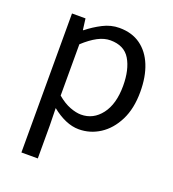

<svg xmlns="http://www.w3.org/2000/svg" viewBox="-141 -665 903 1002"><g transform="rotate(20 310.0 -164.0)"><path d="M92 229V-543H167L175 -481H178Q215 -511 259.5 -534Q304 -557 351 -557Q421 -557 469 -522.5Q517 -488 542 -426Q567 -364 567 -280Q567 -187 534 -121.5Q501 -56 447.5 -21.5Q394 13 331 13Q294 13 256 -3.5Q218 -20 181 -50L183 45V229ZM316 -63Q384 -63 428 -120.5Q472 -178 472 -279Q472 -369 439 -424.5Q406 -480 329 -480Q295 -480 259 -461Q223 -442 183 -405V-120Q220 -89 254.5 -76Q289 -63 316 -63Z"/></g></svg>

Font: Source Han Sans SC
Style: Regular
Weight: 400
Designer: Ryoko NISHIZUKA 西塚涼子 (kana, bopomofo & ideographs); Paul D. Hunt (Latin, Greek & Cyrillic); Sandoll Communications 산돌커뮤니
Foundry: Adobe
Version: Version 2.002;hotconv 1.0.116;makeotfexe 2.5.65601; ttfautoh